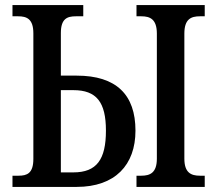

<svg xmlns="http://www.w3.org/2000/svg" viewBox="-20 -734 854 754"><path d="M29 0H281C432 0 512 -86 512 -221C512 -362 437 -437 281 -437H219V-604C219 -661 244 -670 278 -670H307V-714H29V-670H51C85 -670 111 -660 111 -603V-110C111 -53 86 -44 53 -44H29ZM516 0H784V-44H765C730 -44 704 -56 704 -111V-602C704 -659 730 -670 765 -670H784V-714H516V-670H535C569 -670 596 -659 596 -602V-111C596 -55 569 -44 535 -44H516ZM219 -57V-380H268C359 -380 396 -333 396 -221C396 -108 360 -57 268 -57Z"/></svg>

Font: Noto Serif Condensed Medium
Style: Regular
Weight: 500
Width: 3
Designer: Monotype Design Team
Foundry: Monotype Imaging Inc.
Version: Version 2.015